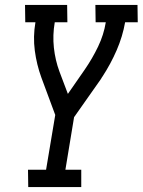

<svg xmlns="http://www.w3.org/2000/svg" viewBox="-20 -755 576 775"><path d="M94 0 93 -70H166L203 -291L147 -442Q128 -494 120.5 -550.5Q113 -607 123 -665H82L81 -735H251L252 -665H201Q192 -613 197.5 -562.5Q203 -512 220 -466L254 -376L322 -474Q353 -519 376 -567Q399 -615 407 -665H366L365 -735H535L536 -665H485Q475 -608 451 -552.5Q427 -497 393 -445L392 -444Q391 -442 389.5 -439.5Q388 -437 386 -434L279 -282L244 -70H308V0Z"/></svg>

Font: Iosevka Curly Slab
Style: Italic
Weight: 400
Italic angle: -9°
Monospace: yes
Designer: Belleve Invis
Foundry: Belleve Invis
Version: Version 22.1.2; ttfautohint (v1.8.4)